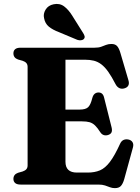

<svg xmlns="http://www.w3.org/2000/svg" viewBox="-20 -944 717 982"><path d="M241.3 -383.5H386.8Q417.7 -383.5 430.6 -395.6Q443.5 -407.7 452 -442.4Q456 -457.2 463.9 -463.9Q471.9 -470.7 482.9 -471Q506 -471.6 512.3 -445.3L550.7 -292.6Q554.6 -276.7 550.5 -267.4Q546.4 -258.1 533.8 -253.9Q521.7 -249.8 511.1 -253.1Q500.6 -256.3 493.3 -267.3Q478.5 -290.4 466.1 -302.4Q453.7 -314.4 438.4 -318.9Q423.2 -323.3 399.1 -323.3H241.3ZM48.6 -671.2Q48.6 -684.8 57.6 -692.4Q66.6 -700 85.5 -700H463.4Q484 -700 497.4 -704.8Q510.8 -709.6 522.6 -714.4Q534.5 -719.1 550 -719.1Q569 -719.1 578.8 -708.4Q588.6 -697.7 595.7 -673.6L636.9 -533.4Q641.6 -518 636.8 -507.7Q632 -497.4 618.6 -492.8Q603.2 -487.5 590.9 -493.2Q578.6 -498.8 570.9 -513.7Q550.8 -552.7 533.3 -577.3Q515.8 -601.8 497.9 -615.2Q480.1 -628.5 459.9 -633.6Q439.7 -638.6 413.8 -638.6H314.8V-116.9Q314.8 -89.1 329.5 -75.2Q344.3 -61.4 372.9 -61.4H428.7Q464.5 -61.4 491.2 -72.7Q518 -84.1 542.2 -116Q566.5 -147.9 594.4 -209.2Q600.8 -223 611.5 -228Q622.3 -233 635.8 -230.6Q650.9 -227.8 657.7 -216.9Q664.5 -206 659.8 -189.4L615.3 -27.5Q608.6 -4.2 598.4 7Q588.3 18.2 567.6 18.2Q553.9 18.2 542.4 13.7Q530.9 9.1 517.2 4.6Q503.6 0 483.3 0H85.5Q66.6 0 57.6 -7.8Q48.6 -15.7 48.6 -28.8Q48.6 -51.9 72.3 -60.3L95.9 -67Q108.6 -71.3 114.9 -78.7Q121.2 -86.1 121.2 -98V-602Q121.2 -613.9 114.9 -621.3Q108.6 -628.7 95.9 -633L72.3 -639.7Q48.6 -648.1 48.6 -671.2ZM350.6 -862 405.1 -775.2Q410.4 -767.2 412.5 -759.4Q414.7 -751.7 409 -744.8Q403.4 -738.8 393.8 -738Q384.2 -737.2 375.3 -740.3L282.2 -779.3Q249.3 -791.7 229.8 -807.7Q210.4 -823.7 205.5 -850.8Q200 -873.1 213.3 -894.9Q226.7 -916.8 254.5 -922.2Q285.2 -928.5 308.1 -911.3Q331.1 -894.1 350.6 -862Z"/></svg>

Font: Fraunces
Style: Regular
Weight: 900
Version: Version 1.000;[b76b70a41]